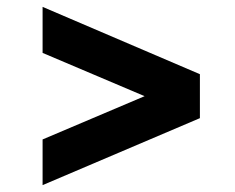

<svg xmlns="http://www.w3.org/2000/svg" viewBox="-20 -552 684 559"><path d="M104 -146 401 -272 104 -398V-532L562 -336V-208L104 -13Z"/></svg>

Font: Eudoxus Sans
Style: Bold
Weight: 700
Designer: Stijn de Vries
Foundry: tokotype
Version: Version 2.005